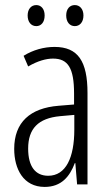

<svg xmlns="http://www.w3.org/2000/svg" viewBox="-20 -727 431 757"><path d="M89 -666C89 -640 103 -624 123 -624C142 -624 156 -639 156 -666C156 -692 142 -707 123 -707C103 -707 89 -691 89 -666ZM241 -666C241 -640 255 -624 275 -624C294 -624 309 -639 309 -666C309 -692 294 -707 275 -707C255 -707 241 -692 241 -666ZM195 -542C153 -542 110 -530 73 -507L91 -465C129 -487 162 -496 189 -496C248 -496 272 -459 272 -358V-315L211 -310C99 -301 36 -245 36 -140C36 -61 72 10 156 10C222 10 255 -31 275 -84H277L284 0H325V-360C325 -485 288 -542 195 -542ZM217 -269 273 -274V-216C273 -106 240 -34 170 -34C120 -34 91 -70 91 -141C91 -220 131 -261 217 -269Z"/></svg>

Font: Noto Sans Khmer UI ExtraCondensed Light
Style: Regular
Weight: 300
Width: 2
Designer: Danh Hong and the Monotype Design Team
Foundry: Monotype Imaging Inc.
Version: Version 2.002